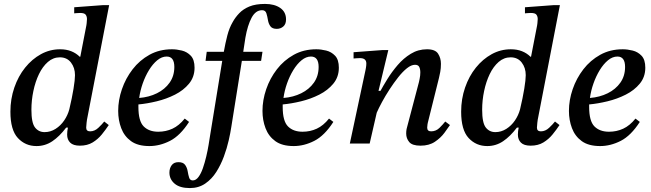

<svg xmlns="http://www.w3.org/2000/svg" viewBox="-20 -731 3316 978"><path d="M166 13Q109 13 71 -28Q33 -69 33 -162Q33 -227 53 -285Q73 -343 108 -386.5Q143 -430 188.5 -455Q234 -480 286 -480Q318 -480 343 -470Q368 -460 386 -442H389L420 -602Q420 -602 421.5 -613Q423 -624 423 -634Q423 -647 416.5 -656Q410 -665 388 -665Q379 -665 368.5 -664Q358 -663 358 -663V-694L506 -705H536L423 -121Q423 -121 421 -105.5Q419 -90 419 -81Q419 -62 439 -62Q462 -62 481 -80Q500 -98 511 -112L534 -94Q518 -70 498.5 -46Q479 -22 452 -5.5Q425 11 387 11Q353 11 337.5 -4.5Q322 -20 322 -45Q322 -53 323 -63Q324 -73 326 -81H317Q283 -36 246.5 -11.5Q210 13 166 13ZM207 -58Q237 -58 263 -74.5Q289 -91 307 -117.5Q325 -144 333 -174Q347 -233 354.5 -279Q362 -325 362 -348Q362 -386 341.5 -412.5Q321 -439 285 -439Q251 -439 224 -415.5Q197 -392 178.5 -353.5Q160 -315 150 -267.5Q140 -220 140 -172Q140 -105 158.5 -81.5Q177 -58 207 -58Z M741 13Q682 13 647.5 -12Q613 -37 597.5 -78Q582 -119 582 -166Q582 -221 601 -276.5Q620 -332 655.5 -378Q691 -424 741.5 -452Q792 -480 856 -480Q880 -480 906.5 -473.5Q933 -467 952 -447Q971 -427 971 -386Q971 -339 943 -305Q915 -271 871.5 -249Q828 -227 778.5 -215Q729 -203 685 -199Q685 -193 685 -186Q685 -114 712 -87Q739 -60 786 -60Q825 -60 858.5 -75.5Q892 -91 921 -127L943 -110Q898 -40 846 -13.5Q794 13 741 13ZM689 -232Q739 -236 779.5 -256Q820 -276 844 -310Q868 -344 868 -390Q868 -443 829 -443Q804 -443 781 -424Q758 -405 739 -374Q720 -343 707 -306Q694 -269 689 -232Z M947 227Q896 227 869.5 204.5Q843 182 843 148Q843 126 854.5 110.5Q866 95 889 95Q913 95 923 109Q933 123 936 141.5Q939 160 943.5 174Q948 188 962 188Q978 188 991 170.5Q1004 153 1013.5 125.5Q1023 98 1030.5 66.5Q1038 35 1042.5 7Q1047 -21 1050 -40L1112 -421H1027L1033 -467H1120Q1128 -512 1138 -550.5Q1148 -589 1165 -618Q1178 -642 1198.5 -663.5Q1219 -685 1250.5 -698Q1282 -711 1330 -711Q1378 -711 1407.5 -690.5Q1437 -670 1437 -632Q1437 -608 1423 -596Q1409 -584 1390 -584Q1367 -584 1357.5 -597Q1348 -610 1345 -628Q1342 -647 1337 -663Q1332 -679 1315 -679Q1282 -679 1261.5 -640.5Q1241 -602 1230 -539L1219 -467H1317L1310 -421H1212L1158 -83Q1154 -56 1145 -16Q1136 24 1120.5 66Q1105 108 1082 144.5Q1059 181 1025.5 204Q992 227 947 227Z M1476 13Q1417 13 1382.5 -12Q1348 -37 1332.5 -78Q1317 -119 1317 -166Q1317 -221 1336 -276.5Q1355 -332 1390.5 -378Q1426 -424 1476.5 -452Q1527 -480 1591 -480Q1615 -480 1641.5 -473.5Q1668 -467 1687 -447Q1706 -427 1706 -386Q1706 -339 1678 -305Q1650 -271 1606.5 -249Q1563 -227 1513.5 -215Q1464 -203 1420 -199Q1420 -193 1420 -186Q1420 -114 1447 -87Q1474 -60 1521 -60Q1560 -60 1593.5 -75.5Q1627 -91 1656 -127L1678 -110Q1633 -40 1581 -13.5Q1529 13 1476 13ZM1424 -232Q1474 -236 1514.5 -256Q1555 -276 1579 -310Q1603 -344 1603 -390Q1603 -443 1564 -443Q1539 -443 1516 -424Q1493 -405 1474 -374Q1455 -343 1442 -306Q1429 -269 1424 -232Z M2122 11Q2080 11 2064.5 -7.5Q2049 -26 2049 -51Q2049 -63 2051 -73.5Q2053 -84 2055 -89L2114 -313Q2114 -313 2117.5 -329.5Q2121 -346 2121 -362Q2121 -379 2115.5 -390Q2110 -401 2094 -401Q2075 -401 2053 -383.5Q2031 -366 2008.5 -337.5Q1986 -309 1964.5 -276Q1943 -243 1926 -211.5Q1909 -180 1899 -157L1863 0H1762L1842 -375Q1842 -375 1844 -386Q1846 -397 1846 -408Q1846 -435 1813 -435Q1804 -435 1792.5 -434Q1781 -433 1781 -433V-465L1928 -476H1958L1908 -268H1918Q1932 -294 1954 -329.5Q1976 -365 2005.5 -399.5Q2035 -434 2072.5 -457Q2110 -480 2155 -480Q2197 -480 2211.5 -457.5Q2226 -435 2226 -406Q2226 -383 2222.5 -364.5Q2219 -346 2216 -334L2159 -105Q2159 -105 2157.5 -97Q2156 -89 2156 -81Q2156 -62 2176 -62Q2201 -62 2219 -80Q2237 -98 2248 -112L2272 -94Q2262 -79 2243.5 -54Q2225 -29 2195.5 -9Q2166 11 2122 11Z M2462 13Q2405 13 2367 -28Q2329 -69 2329 -162Q2329 -227 2349 -285Q2369 -343 2404 -386.5Q2439 -430 2484.5 -455Q2530 -480 2582 -480Q2614 -480 2639 -470Q2664 -460 2682 -442H2685L2716 -602Q2716 -602 2717.5 -613Q2719 -624 2719 -634Q2719 -647 2712.5 -656Q2706 -665 2684 -665Q2675 -665 2664.5 -664Q2654 -663 2654 -663V-694L2802 -705H2832L2719 -121Q2719 -121 2717 -105.5Q2715 -90 2715 -81Q2715 -62 2735 -62Q2758 -62 2777 -80Q2796 -98 2807 -112L2830 -94Q2814 -70 2794.5 -46Q2775 -22 2748 -5.5Q2721 11 2683 11Q2649 11 2633.5 -4.5Q2618 -20 2618 -45Q2618 -53 2619 -63Q2620 -73 2622 -81H2613Q2579 -36 2542.5 -11.5Q2506 13 2462 13ZM2503 -58Q2533 -58 2559 -74.5Q2585 -91 2603 -117.5Q2621 -144 2629 -174Q2643 -233 2650.5 -279Q2658 -325 2658 -348Q2658 -386 2637.5 -412.5Q2617 -439 2581 -439Q2547 -439 2520 -415.5Q2493 -392 2474.5 -353.5Q2456 -315 2446 -267.5Q2436 -220 2436 -172Q2436 -105 2454.5 -81.5Q2473 -58 2503 -58Z M3037 13Q2978 13 2943.5 -12Q2909 -37 2893.5 -78Q2878 -119 2878 -166Q2878 -221 2897 -276.5Q2916 -332 2951.5 -378Q2987 -424 3037.5 -452Q3088 -480 3152 -480Q3176 -480 3202.5 -473.5Q3229 -467 3248 -447Q3267 -427 3267 -386Q3267 -339 3239 -305Q3211 -271 3167.5 -249Q3124 -227 3074.5 -215Q3025 -203 2981 -199Q2981 -193 2981 -186Q2981 -114 3008 -87Q3035 -60 3082 -60Q3121 -60 3154.5 -75.5Q3188 -91 3217 -127L3239 -110Q3194 -40 3142 -13.5Q3090 13 3037 13ZM2985 -232Q3035 -236 3075.5 -256Q3116 -276 3140 -310Q3164 -344 3164 -390Q3164 -443 3125 -443Q3100 -443 3077 -424Q3054 -405 3035 -374Q3016 -343 3003 -306Q2990 -269 2985 -232Z"/></svg>

Font: STIX Two Text Medium
Style: Italic
Weight: 500
Italic angle: -12°
Designer: Ross Mills, John Hudson & Paul Hanslow, Tiro Typeworks Ltd; with prior portions MicroPress Inc. and Coen Hoffman, Elsevi
Foundry: Tiro Typeworks Ltd
Version: Version 2.13 b171